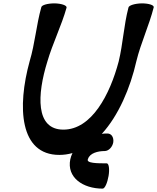

<svg xmlns="http://www.w3.org/2000/svg" viewBox="-20 -844 932 1139"><path d="M618 -52C607 -52 595 -52 584 -50C683 -158 753 -322 789 -481C815 -588 865 -694 892 -801C894 -814 862 -824 821 -824C779 -823 744 -812 742 -799C714 -692 710 -586 684 -479C632 -283 524 -75 356 -75C189 -75 200 -283 261 -479C292 -586 345 -692 375 -799C377 -812 345 -823 304 -824C262 -824 227 -814 225 -801C195 -694 188 -588 156 -481C81 -209 96 75 332 75C359 75 385 71 410 64C404 76 400 88 397 101C375 209 472 275 589 275C602 275 617 241 624 200C631 159 626 125 613 125C559 125 488 125 502 99C513 64 561 52 601 52C624 52 647 29 652 0C656 -29 641 -52 618 -52Z"/></svg>

Font: Nupuram Black Oblique
Style: Regular
Weight: 900
Designer: Santhosh Thottingal (santhosh.thottingal@gmail.com)
Foundry: SMC
Version: Version 1.000